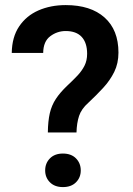

<svg xmlns="http://www.w3.org/2000/svg" viewBox="-20 -741 530 766"><path d="M170.9 -212.4Q171.4 -257.8 178.7 -289.3Q186 -320.8 202.9 -346.4Q219.7 -372.1 248.5 -399.4Q271 -420.4 288.8 -439.2Q306.6 -458 317.1 -478.8Q327.6 -499.5 327.6 -526.4Q327.6 -570.3 305.9 -593.8Q284.2 -617.2 242.2 -617.2Q208 -617.2 180.4 -596.4Q152.8 -575.7 152.3 -529.8H26.9Q27.8 -593.3 56.4 -635.7Q85 -678.2 133.5 -699.5Q182.1 -720.7 242.2 -720.7Q341.8 -720.7 397.2 -671.1Q452.6 -621.6 452.6 -531.2Q452.6 -488.3 435.8 -454.1Q418.9 -419.9 391.6 -390.4Q364.3 -360.8 332.5 -331.1Q304.7 -306.6 295.4 -278.3Q286.1 -250 285.2 -212.4ZM231 5.4Q198.2 5.4 179.2 -13.7Q160.2 -32.7 160.2 -61Q160.2 -89.8 179.2 -109.1Q198.2 -128.4 231 -128.4Q264.2 -128.4 283.2 -109.1Q302.2 -89.8 302.2 -61Q302.2 -32.7 283.2 -13.7Q264.2 5.4 231 5.4Z"/></svg>

Font: Heebo SemiBold
Style: Regular
Weight: 600
Designer: Oded Ezer
Foundry: Ezer Type House
Version: Version 3.100